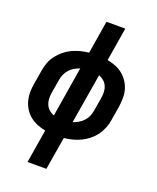

<svg xmlns="http://www.w3.org/2000/svg" viewBox="-170 -835 940 1149"><g transform="rotate(20 300.0 -260.0)"><path d="M148 215 183 2Q156 -3 131 -13Q106 -23 85 -39.5Q64 -56 49.5 -78.5Q35 -101 27.5 -127Q20 -153 20 -181.5Q20 -210 25 -238L40 -328Q44 -354 53.5 -379.5Q63 -405 80 -427.5Q97 -450 119 -468Q141 -486 166.5 -498Q192 -510 218 -516.5Q244 -523 271 -526L305 -735H425L390 -522Q417 -517 442.5 -507Q468 -497 488.5 -480.5Q509 -464 524 -441.5Q539 -419 546.5 -393Q554 -367 553.5 -338.5Q553 -310 549 -282L534 -192Q530 -166 520 -140.5Q510 -115 493.5 -92.5Q477 -70 454.5 -52Q432 -34 407 -22Q382 -10 355.5 -3.5Q329 3 303 6L268 215ZM320 -101Q338 -107 355 -117Q372 -127 385.5 -141.5Q399 -156 406.5 -173.5Q414 -191 417 -209L432 -298Q435 -318 434 -337Q433 -356 425.5 -372.5Q418 -389 404 -401Q390 -413 373 -419ZM201 -101 253 -419Q235 -413 218 -403Q201 -393 188 -378.5Q175 -364 167.5 -346.5Q160 -329 157 -311L142 -222Q139 -202 140 -183Q141 -164 148.5 -147.5Q156 -131 169.5 -119Q183 -107 201 -101Z"/></g></svg>

Font: Iosevka SS04 Extended Oblique
Style: Bold
Weight: 700
Width: 7
Italic angle: -9°
Monospace: yes
Designer: Belleve Invis
Foundry: Belleve Invis
Version: Version 19.0.0; ttfautohint (v1.8.4)